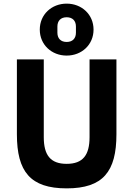

<svg xmlns="http://www.w3.org/2000/svg" viewBox="-20 -1025 734 1057"><path d="M347 -719C430 -719 495 -779 495 -862C495 -945 430 -1005 347 -1005C264 -1005 199 -945 199 -862C199 -779 264 -719 347 -719ZM347 -794C314 -794 296 -814 296 -845V-879C296 -910 314 -930 347 -930C380 -930 398 -910 398 -879V-845C398 -814 380 -794 347 -794ZM221 -698H73V-286C73 -80 147 12 347 12C547 12 621 -80 621 -286V-698H473V-270C473 -172 437 -123 347 -123C257 -123 221 -172 221 -270Z"/></svg>

Font: Braiins Sans
Style: Bold
Weight: 700
Designer: Mike Abbink, Paul van der Laan, Pieter van Rosmalen, Jiri Chlebus, Lubos Buracinsky
Foundry: Bold Monday, Sudetype
Version: Version 1.000;hotconv 1.0.109;makeotfexe 2.5.65596